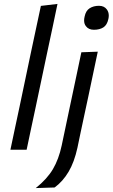

<svg xmlns="http://www.w3.org/2000/svg" viewBox="-20 -762 574 977"><path d="M33 0Q44.5 -55 55.5 -106.5Q66.5 -158 79.5 -219L137 -493Q150.5 -555.5 163 -615Q175.5 -674.5 188 -732L272.5 -742Q260 -681.5 247 -620.5Q234 -559.5 220 -494L162 -219Q148.5 -156.5 137.8 -105.8Q127 -55 115.5 0ZM162 195Q219.5 149 249.2 98.8Q279 48.5 294 -22L335.5 -219L346 -268.5Q360 -336 371.5 -389Q382.5 -441.5 394 -496L477.5 -499Q465.5 -443 454.5 -390Q443.5 -337 429 -269Q416.5 -211 407 -166.5Q397.5 -122 389.5 -84.5Q381.5 -47 374 -10Q358 63 329 112Q300 161 258 192ZM458 -610.5Q431 -610.5 417.5 -628.5Q408 -640 408 -658Q408 -667 410.5 -677.5Q416.5 -707.5 436.2 -720Q456 -732.5 483.5 -732.5Q510.5 -732.5 524 -713.5Q533.5 -700.5 533.5 -682.5Q533.5 -674.5 531.5 -665.5Q525 -634.5 505.8 -622.5Q486.5 -610.5 458 -610.5Z"/></svg>

Font: Heraclito
Style: Italic
Weight: 400
Italic angle: -12°
Designer: Kostas Bartsokas (font) & Cristiano Sobral (main changes)
Foundry: Kostas Bartsokas (font) & Cristiano Sobral (main changes)
Version: Version 1.00;July 8, 2020;FontCreator 13.0.0.2655 64-bit